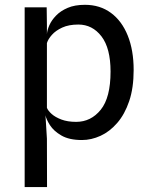

<svg xmlns="http://www.w3.org/2000/svg" viewBox="-20 -576 622 798"><path d="M320.5 6Q267.5 6 235.2 -12.8Q203 -31.5 187.5 -56Q172 -80.5 169 -97L139.5 -102L175 -128Q179.5 -116 194.5 -102.5Q209.5 -89 235.2 -79.2Q261 -69.5 296.5 -69.5Q358 -69.5 398.8 -120Q439.5 -170.5 439.5 -278.5Q439.5 -375.5 401.8 -424.8Q364 -474 305.5 -474Q266 -474 238.8 -461.5Q211.5 -449 195.8 -431.2Q180 -413.5 175 -397V-434Q176 -450 185 -470.8Q194 -491.5 212.8 -511Q231.5 -530.5 261 -543.2Q290.5 -556 333 -556Q395.5 -556 441 -522.5Q486.5 -489 511 -428Q535.5 -367 535.5 -285Q535.5 -210.5 517 -155.8Q498.5 -101 467.2 -65Q436 -29 397.8 -11.5Q359.5 6 320.5 6ZM82.5 201.5V-545.5H174L175 -472V-128L169 -97L175 0.5L175.5 201.5Z"/></svg>

Font: Spline Sans
Style: Regular
Weight: 400
Designer: Eben Sorkin, Mirko Velimirovic
Foundry: Sorkin Type
Version: Version 1.001